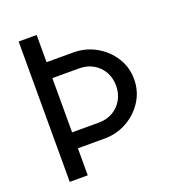

<svg xmlns="http://www.w3.org/2000/svg" viewBox="-132 -826 844 929"><g transform="rotate(-20 290.0 -361.5)"><path d="M161.1 -500.5H298.8Q339.4 -500.5 370.8 -482.4Q402.3 -464.4 420.4 -432.9Q438.5 -401.4 438.5 -360.8Q438.5 -320.8 420.4 -289.1Q402.3 -257.3 370.8 -239.3Q339.4 -221.2 298.8 -221.2H161.1ZM68.4 0H161.1V-139.2H298.8Q361.3 -139.2 414.1 -168.7Q466.8 -198.2 499 -248.5Q531.2 -298.8 531.2 -360.8Q531.2 -423.3 499 -473.4Q466.8 -523.4 414.1 -553Q361.3 -582.5 298.8 -582.5H161.1V-722.7H68.4V-582.5Z"/></g></svg>

Font: Giphurs SC
Style: Regular
Weight: 400
Version: Version 0.920